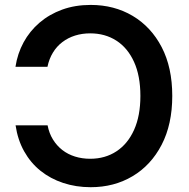

<svg xmlns="http://www.w3.org/2000/svg" viewBox="-20 -758 774 788"><path d="M352.1 -737.8Q448.7 -737.8 524.4 -692.9Q600.1 -647.9 643.6 -564.5Q687 -481 687 -364.3Q687 -247.6 643.3 -163.6Q599.6 -79.6 523.9 -34.7Q448.2 10.3 352.1 10.3Q292 10.3 239.5 -7.1Q187 -24.4 146.2 -57.1Q105.5 -89.8 79.1 -137Q52.7 -184.1 43.9 -243.7H175.3Q181.6 -210.9 197.3 -185.5Q212.9 -160.2 235.8 -142.3Q258.8 -124.5 287.8 -115.5Q316.9 -106.4 350.1 -106.4Q411.6 -106.4 458 -137Q504.4 -167.5 530.3 -225.1Q556.2 -282.7 556.2 -364.3Q556.2 -446.8 530 -504.2Q503.9 -561.5 457.5 -591.3Q411.1 -621.1 350.1 -621.1Q317.4 -621.1 288.3 -612.1Q259.3 -603 236.1 -585.4Q212.9 -567.9 197.3 -542.2Q181.6 -516.6 174.8 -483.9H43.5Q51.8 -538.1 76.7 -584Q101.6 -629.9 141.8 -664.6Q182.1 -699.2 235.1 -718.5Q288.1 -737.8 352.1 -737.8Z"/></svg>

Font: Inter 18pt SemiBold
Style: Regular
Weight: 600
Designer: Rasmus Andersson
Foundry: rsms
Version: Version 4.001;git-66647c0bb